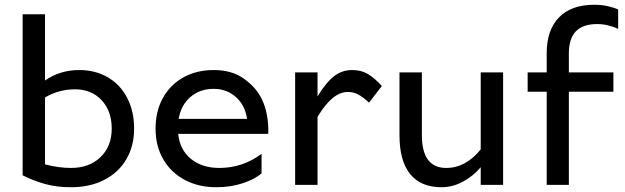

<svg xmlns="http://www.w3.org/2000/svg" viewBox="-20 -776 2625 806"><path d="M169 -716V-438Q232 -482 313 -482Q380 -482 432.5 -451.5Q485 -421 514 -365Q543 -309 543 -236Q543 -163 510 -107Q477 -51 417 -20.5Q357 10 278 10Q218 10 169.5 -3.5Q121 -17 75 -40V-716ZM278 -71Q355 -71 402 -116.5Q449 -162 449 -236Q449 -310 406.5 -355.5Q364 -401 295 -401Q227 -401 169 -367V-86Q226 -71 278 -71Z M877 -482Q952 -482 1002 -447Q1052 -412 1076 -366Q1093 -334 1100.5 -293Q1108 -252 1106 -214H728Q735 -147 781.5 -109Q828 -71 901 -71Q998 -71 1078 -130V-48Q1050 -24 999.5 -7Q949 10 888 10Q814 10 756 -20.5Q698 -51 665.5 -107Q633 -163 633 -236Q633 -309 664 -365Q695 -421 750.5 -451.5Q806 -482 877 -482ZM1017 -277Q1009 -334 970.5 -368.5Q932 -403 877 -403Q819 -403 779.5 -369Q740 -335 730 -277Z M1219 0V-472H1313V-371Q1347 -428 1381 -455Q1415 -482 1458 -482Q1496 -482 1524 -465.5Q1552 -449 1583 -415L1529 -345Q1505 -368 1484.5 -379Q1464 -390 1440 -390Q1375 -390 1313 -285V0Z M1657 -209V-472H1751V-209Q1751 -71 1853 -71Q1895 -71 1932 -91.5Q1969 -112 1998 -149V-472H2092V0H1998V-74Q1967 -37 1923.5 -13.5Q1880 10 1833 10Q1747 10 1702 -45Q1657 -100 1657 -209Z M2475 -756Q2507 -756 2534 -749.5Q2561 -743 2575 -736V-655Q2558 -663 2534.5 -669Q2511 -675 2487 -675Q2427 -675 2397.5 -644.5Q2368 -614 2368 -552V-472H2555V-391H2368V0H2275V-391H2195V-472H2275V-552Q2275 -650 2326.5 -703Q2378 -756 2475 -756Z"/></svg>

Font: Madhuban
Style: Regular
Weight: 400
Designer: jaikishan Patel
Foundry: MagicType
Version: Version 1.000